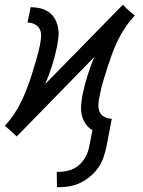

<svg xmlns="http://www.w3.org/2000/svg" viewBox="-28 -560 598 802"><path d="M218 222H210L209 158H217Q239 158 261.5 151.5Q284 145 301.5 130Q319 115 330 94Q341 73 345 51L358 -16Q341 -26 329.5 -43Q318 -60 313.5 -80Q309 -100 311 -121.5Q313 -143 317 -165Q325 -205 337.5 -244Q350 -283 365 -321L42 10L17 -13L-8 -35Q14 -58 32 -85Q50 -112 63 -140Q76 -168 87 -197Q98 -226 107 -255.5Q116 -285 124.5 -314Q133 -343 139 -372Q142 -389 143.5 -406Q145 -423 138.5 -437Q132 -451 117.5 -458.5Q103 -466 87 -466L100 -530Q120 -530 139.5 -525.5Q159 -521 175 -510Q191 -499 200.5 -482.5Q210 -466 214 -446.5Q218 -427 216 -406.5Q214 -386 210 -365Q202 -325 189.5 -286Q177 -247 161 -209L485 -540L509 -517L535 -495Q513 -472 495 -445Q477 -418 463.5 -390Q450 -362 439.5 -333Q429 -304 419.5 -274.5Q410 -245 401.5 -216Q393 -187 388 -158Q384 -141 383 -124Q382 -107 388 -93Q394 -79 408.5 -71.5Q423 -64 439 -64L417 51Q412 74 404.5 96.5Q397 119 383 139.5Q369 160 349.5 176.5Q330 193 308 203.5Q286 214 263.5 218Q241 222 218 222Z"/></svg>

Font: Lode Term
Style: Italic
Weight: 400
Italic angle: -11°
Monospace: yes
Designer: Belleve Invis
Foundry: Belleve Invis
Version: Version 29.2.0